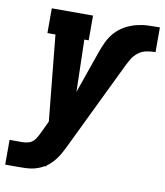

<svg xmlns="http://www.w3.org/2000/svg" viewBox="-114 -598 748 871"><g transform="rotate(10 260.5 -162.5)"><path d="M-31 205V91H28Q42 91 56 87Q70 83 80 72.5Q90 62 96 49Q102 36 109 23L130 -22L91 -416H54V-530H244V-416H224L230 -176L297 -368Q306 -394 318 -419.5Q330 -445 349 -466Q368 -487 393.5 -501Q419 -515 445.5 -521.5Q472 -528 498.5 -529Q525 -530 552 -530V-416Q531 -416 510.5 -412Q490 -408 472.5 -394.5Q455 -381 444 -362Q433 -343 424 -324L232 73Q225 87 217.5 101.5Q210 116 200.5 129.5Q191 143 179.5 155Q168 167 155 176L151 184L150 179Q137 187 121.5 193Q106 199 90.5 201.5Q75 204 59.5 204.5Q44 205 28 205Z"/></g></svg>

Font: Iosevka Slab Heavy Oblique
Style: Regular
Weight: 900
Italic angle: -9°
Monospace: yes
Designer: Belleve Invis
Foundry: Belleve Invis
Version: Version 11.1.1; ttfautohint (v1.8.3)